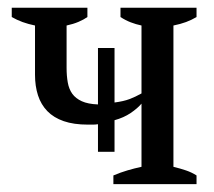

<svg xmlns="http://www.w3.org/2000/svg" viewBox="-20 -467 543 487"><path d="M228.5 -151.9Q221.7 -150.9 215.6 -150.9Q209.5 -150.9 203.1 -150.9Q167 -150.9 141.6 -159.7Q116.2 -168.5 100.1 -185.1Q84 -201.7 76.4 -225.1Q68.8 -248.5 68.8 -277.3V-402.3Q51.8 -405.8 37.1 -411.1Q22.5 -416.5 9.8 -423.8V-447.3H201.7V-423.8Q192.9 -417.5 179.2 -411.6Q165.5 -405.8 148.9 -402.3V-294.9Q148.9 -274.4 151.9 -257.8Q154.8 -241.2 163.3 -229.2Q171.9 -217.3 187.5 -210.2Q203.1 -203.1 228.5 -202.1V-345.2H270.5V-207Q293.5 -210 308.3 -215.6Q323.2 -221.2 338.9 -230V-402.3Q324.7 -405.3 311.5 -410.4Q298.3 -415.5 285.6 -423.8V-447.3H478.5V-423.8Q466.3 -416.5 451.9 -411.1Q437.5 -405.8 419.9 -402.3V-43.9Q437.5 -39.6 451.9 -34.7Q466.3 -29.8 478.5 -22V0H267.6V-22Q286.1 -29.8 303.5 -34.9Q320.8 -40 338.9 -43.9V-204.1Q329.1 -192.4 311.5 -180.4Q293.9 -168.5 270.5 -162.1V-82H228.5Z"/></svg>

Font: PT Astra Serif
Style: Regular
Weight: 400
Designer: A.Korolkova, I. Chaeva
Foundry: ParaType Ltd
Version: Version 1.002